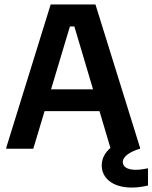

<svg xmlns="http://www.w3.org/2000/svg" viewBox="-20 -670 687 865"><path d="M130 0 180.8 -169.2H428.3L477.5 -3.3C452.5 17.5 438.3 45 438.3 75.8C438.3 130 485 175 573.3 175C599.2 175 625.8 170.8 646.7 165.8V88.3C630 91.7 609.2 95 591.7 95C552.5 95 533.3 80.8 533.3 60C533.3 34.2 567.5 12.5 610.8 0V-5L410 -650H208.3L8.3 -5V0ZM295 -550.8H315L399.2 -267.5H210Z"/></svg>

Font: Familjen Grotesk SemiBold
Style: Regular
Weight: 600
Designer: Anders Wikstroem, Jonas Baeckman, Matilda Gysing, Kristian Moeller
Foundry: Familjen STHLM AB
Version: Version 2.000